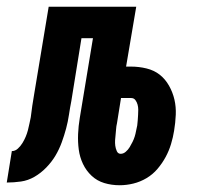

<svg xmlns="http://www.w3.org/2000/svg" viewBox="-67 -540 587 568"><path d="M287 8Q263 8 241.5 1.5Q220 -5 204 -20Q188 -35 178.5 -55Q169 -75 166 -97.5Q163 -120 164 -143.5Q165 -167 169 -191L208 -427H174L144 -241Q140 -221 137 -200.5Q134 -180 128.5 -159.5Q123 -139 115.5 -118.5Q108 -98 97 -79.5Q86 -61 70 -44.5Q54 -28 35 -17Q16 -6 -5 -3Q-26 0 -47 0L-32 -93Q-22 -93 -14 -100.5Q-6 -108 -0.5 -117Q5 -126 9 -135.5Q13 -145 15.5 -154.5Q18 -164 20 -174Q22 -184 24 -193Q26 -210 28.5 -227Q31 -244 34 -261L77 -520H336L306 -343H320Q344 -343 366.5 -337.5Q389 -332 405.5 -319Q422 -306 433 -286.5Q444 -267 449 -245.5Q454 -224 453 -200.5Q452 -177 448 -153Q445 -134 439 -114Q433 -94 423 -75.5Q413 -57 399 -40.5Q385 -24 366.5 -13Q348 -2 327.5 3Q307 8 287 8ZM290 -85Q298 -85 305 -91Q312 -97 316.5 -104.5Q321 -112 325 -120Q329 -128 331.5 -136Q334 -144 335.5 -152.5Q337 -161 339 -169Q340 -177 340.5 -184.5Q341 -192 341.5 -200Q342 -208 342 -215.5Q342 -223 340 -230.5Q338 -238 333.5 -244Q329 -250 321 -250H291L279 -175Q277 -167 276.5 -158.5Q276 -150 275 -142Q274 -134 273.5 -125.5Q273 -117 274 -109Q275 -101 278.5 -93Q282 -85 290 -85Z"/></svg>

Font: Iosevka Curly Heavy
Style: Italic
Weight: 900
Italic angle: -9°
Monospace: yes
Designer: Belleve Invis
Foundry: Belleve Invis
Version: Version 22.1.2; ttfautohint (v1.8.4)